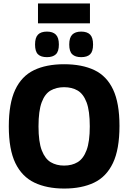

<svg xmlns="http://www.w3.org/2000/svg" viewBox="-20 -1082 742 1112"><path d="M352 10Q251 10 179 -24.5Q107 -59 69 -137.5Q31 -216 31 -350Q31 -483 68 -562Q105 -641 176.5 -675.5Q248 -710 351 -710Q455 -710 526.5 -676Q598 -642 635 -563.5Q672 -485 672 -353Q672 -217 634 -137.5Q596 -58 524.5 -24Q453 10 352 10ZM351 -123Q397 -123 430 -143Q463 -163 481.5 -212.5Q500 -262 500 -350Q500 -440 481.5 -489Q463 -538 430 -557.5Q397 -577 351 -577Q307 -577 273.5 -558Q240 -539 221.5 -489.5Q203 -440 203 -350Q203 -260 222 -211Q241 -162 274 -142.5Q307 -123 351 -123ZM450 -751Q416 -751 398.5 -767.5Q381 -784 381 -824Q381 -864 398.5 -881.5Q416 -899 450 -899Q485 -899 502 -881.5Q519 -864 519 -824Q519 -784 502 -767.5Q485 -751 450 -751ZM252 -751Q217 -751 200 -767.5Q183 -784 183 -824Q183 -864 200 -881.5Q217 -899 252 -899Q286 -899 303.5 -881.5Q321 -864 321 -824Q321 -784 303.5 -767.5Q286 -751 252 -751ZM200 -947V-1062H501V-947Z"/></svg>

Font: Georama
Style: Bold
Weight: 700
Designer: Jean-Baptiste Levee
Foundry: Production Type
Version: Version 1.000